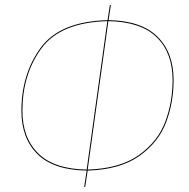

<svg xmlns="http://www.w3.org/2000/svg" viewBox="-20 -726 749 762"><path d="M328 -49 318 16H314L324 -49Q193 -51 129 -114Q65 -177 65 -286Q65 -432 141.5 -536.5Q218 -641 407 -646L416 -706H420L411 -646Q541 -644 605 -580.5Q669 -517 669 -408Q669 -319 639 -240Q609 -161 533 -107Q457 -53 328 -49ZM665 -408Q665 -516 602 -578Q539 -640 410 -642L328 -53Q456 -57 531 -110.5Q606 -164 635.5 -242Q665 -320 665 -408ZM324 -53 406 -642Q220 -637 144.5 -534Q69 -431 69 -286Q69 -179 132 -117Q195 -55 324 -53Z"/></svg>

Font: Fira Sans Condensed Four
Style: Italic
Weight: 100
Width: 3
Italic angle: -8°
Designer: bBox Type GmbH & Carrois Corporate GbR & Edenspiekermann AG
Foundry: bBox Type GmbH & Carrois Corporate GbR & Edenspiekermann AG
Version: Version 4.301